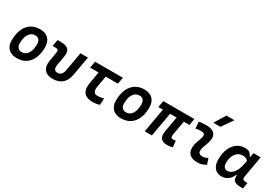

<svg xmlns="http://www.w3.org/2000/svg" viewBox="46 -1794 4010 2803"><g transform="rotate(30 2051.0 -392.5)"><path d="M245.1 9.8Q155.8 9.8 105.7 -39.8Q55.7 -89.4 55.7 -177.7Q55.7 -342.8 130.9 -435.1Q206.1 -527.3 339.8 -527.3Q429.2 -527.3 479.2 -476.6Q529.3 -425.8 529.3 -335Q529.3 -172.4 454.3 -81.3Q379.4 9.8 245.1 9.8ZM266.6 -102.5Q332 -102.5 368.9 -158.4Q405.8 -214.4 405.8 -314Q405.8 -361.8 383.8 -388.4Q361.8 -415 321.8 -415Q254.9 -415 217 -359.1Q179.2 -303.2 179.2 -203.6Q179.2 -156.2 202.1 -129.4Q225.1 -102.5 266.6 -102.5Z M851.1 9.8Q755.9 9.8 712.4 -45.9Q680.7 -85.9 680.7 -148.4Q680.7 -172.4 685.5 -200.2L709.5 -338.4Q712.4 -354.5 712.4 -366.2Q712.4 -382.8 707 -391.6Q697.3 -406.7 667 -406.7H614.3L633.8 -517.6H694.8Q782.7 -517.6 818.4 -478Q842.8 -450.2 842.8 -401.4Q842.8 -380.4 838.4 -355.5L811.5 -202.6Q808.1 -184.1 808.1 -168.9Q808.1 -102.5 870.6 -102.5Q947.3 -102.5 964.8 -202.6L1020 -517.6H1146L1090.3 -200.2Q1053.2 9.8 851.1 9.8Z M1525.9 9.8Q1349.1 9.8 1349.1 -147Q1349.1 -175.8 1355 -210L1389.2 -406.7H1246.6L1266.1 -517.6H1734.9L1715.8 -406.7H1510.3L1477.1 -219.7Q1473.1 -197.8 1473.1 -180.2Q1473.1 -102.5 1546.4 -102.5Q1586.4 -102.5 1648.9 -118.2L1642.6 -7.8Q1589.4 9.8 1525.9 9.8Z M2002.9 9.8Q1913.6 9.8 1863.5 -39.8Q1813.5 -89.4 1813.5 -177.7Q1813.5 -342.8 1888.7 -435.1Q1963.9 -527.3 2097.7 -527.3Q2187 -527.3 2237.1 -476.6Q2287.1 -425.8 2287.1 -335Q2287.1 -172.4 2212.2 -81.3Q2137.2 9.8 2002.9 9.8ZM2024.4 -102.5Q2089.8 -102.5 2126.7 -158.4Q2163.6 -214.4 2163.6 -314Q2163.6 -361.8 2141.6 -388.4Q2119.6 -415 2079.6 -415Q2012.7 -415 1974.9 -359.1Q1937 -303.2 1937 -203.6Q1937 -156.2 1960 -129.4Q1982.9 -102.5 2024.4 -102.5Z M2778.8 9.8Q2702.1 9.8 2674.3 -31.7Q2656.2 -58.6 2656.2 -105Q2656.2 -130.4 2661.6 -161.6L2705.1 -406.7H2594.7L2522.9 0H2402.3L2474.1 -406.7H2397L2416.5 -517.6H2939.9L2920.9 -406.7H2825.7L2784.2 -168.5Q2781.7 -153.8 2781.7 -142.6Q2781.7 -127.4 2786.1 -118.7Q2793.5 -102.5 2819.3 -102.5Q2828.1 -102.5 2838.4 -104.5Q2848.6 -106.4 2862.3 -109.4L2875 -2.9Q2849.6 4.4 2829.6 7.1Q2809.6 9.8 2778.8 9.8Z M3401.4 -129.4 3435.1 -31.2Q3405.3 -14.2 3372.1 -2.2Q3338.9 9.8 3295.9 9.8Q3120.1 9.8 3120.1 -136.7Q3120.1 -145 3120.6 -153.3Q3124 -206.5 3144 -255.9Q3164.1 -305.2 3174.8 -349.1Q3177.7 -361.3 3177.7 -371.1Q3177.7 -415.5 3114.3 -415.5Q3067.9 -415.5 3024.9 -404.3L3014.6 -513.7Q3043.5 -522 3072.3 -524.7Q3101.1 -527.3 3129.9 -527.3Q3304.7 -527.3 3304.7 -402.8Q3304.7 -377 3296.9 -345.2Q3289.1 -312 3277.3 -283.7Q3265.6 -254.9 3256.1 -226.8Q3246.6 -198.7 3244.1 -166.5Q3239.7 -102.5 3314.9 -102.5Q3339.4 -102.5 3357.7 -108.6Q3376 -114.7 3401.4 -129.4ZM3206.5 -609.4 3320.3 -794.9H3455.6L3326.2 -609.4Z M3922.9 -444.3 3936 -517.6H4058.1L3994.6 -154.8Q3993.2 -145.5 3993.2 -138.2Q3993.2 -119.6 4002.4 -109.9Q4015.1 -96.2 4059.6 -96.2H4078.6L4061 4.9H4020.5Q3941.9 4.9 3912.1 -22.5Q3887.2 -44.4 3887.2 -91.8Q3887.2 -102.5 3888.7 -114.7H3876Q3850.1 -54.7 3804.4 -22.2Q3758.8 10.3 3699.7 10.3Q3622.1 10.3 3579.6 -40.5Q3537.1 -91.3 3537.1 -184.1Q3537.1 -285.6 3569.1 -361.8Q3601.1 -438 3658.4 -480.2Q3715.8 -522.5 3792.5 -522.5Q3850.1 -522.5 3875.5 -500.7Q3900.9 -479 3915 -444.3ZM3818.4 -410.2Q3771 -410.2 3735.4 -382.8Q3699.7 -355.5 3679.9 -307.4Q3660.2 -259.3 3660.2 -196.3Q3660.2 -151.4 3679 -126.7Q3697.8 -102.1 3731.4 -102.1Q3793 -102.1 3838.1 -160.6Q3883.3 -219.2 3901.9 -325.7L3910.6 -374.5Q3897.5 -389.2 3876 -399.7Q3854.5 -410.2 3818.4 -410.2Z"/></g></svg>

Font: CaskaydiaCove NFP SemiBold
Style: Italic
Weight: 600
Italic angle: -10°
Designer: Aaron Bell
Foundry: Saja Typeworks
Version: Version 2111.001; VTT 6.35;Nerd Fonts 3.1.1